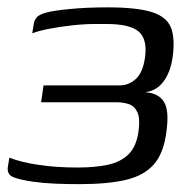

<svg xmlns="http://www.w3.org/2000/svg" viewBox="-20 -482 514 509"><path d="M189.3 6.2Q159.1 6.2 126.6 4.9Q94 3.5 66.1 -0.5Q38.1 -4.5 19 -11Q6.3 -15.1 2.7 -23.2Q-1 -31.3 1 -40.6L4.8 -64.1Q35.6 -51.8 82.2 -44.9Q128.8 -37.9 186.4 -37.9Q231.7 -37.9 265.9 -45.2Q300 -52.5 320.6 -72.9Q341.3 -93.2 347 -132.2Q352 -167.5 344.4 -184.1Q336.8 -200.7 321.9 -205.8Q306.9 -210.9 289.1 -210.9H89L95.4 -255.6H296.7Q321 -255.6 339.9 -272.5Q358.8 -289.4 364.5 -330.1Q371 -378 347.8 -398.2Q324.6 -418.4 262.1 -418.4H231.5Q203.1 -418.4 169.9 -414.6Q136.7 -410.9 108.3 -405.3Q80 -399.6 65.5 -393.6L69.4 -417.6Q70.6 -427.6 77.1 -435.7Q83.5 -443.7 104 -449Q120.5 -453.7 165.2 -458.1Q209.8 -462.5 264.2 -462.5Q342 -462.5 381.5 -450.3Q421.1 -438.1 432.8 -409.7Q444.5 -381.3 437.8 -331.6Q432.3 -291.3 413.9 -266.5Q395.6 -241.8 367.5 -238.1V-237.1Q400.6 -234.8 415 -211.4Q429.3 -188 420.8 -130.2Q413.6 -75.3 387.6 -45.9Q361.7 -16.5 313.6 -5.1Q265.6 6.2 189.3 6.2Z"/></svg>

Font: Genos Thin
Style: Italic
Weight: 100
Italic angle: -8°
Designer: Robert E. Leuschke
Foundry: Robert E. Leuschke
Version: Version 1.010